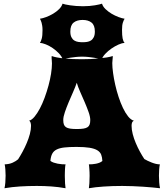

<svg xmlns="http://www.w3.org/2000/svg" viewBox="-20 -1001 873 1021"><path d="M3.9 0Q6.8 -12.2 8.3 -30Q9.8 -47.9 9.8 -66.9Q9.8 -84.5 8.5 -99.9Q7.3 -115.2 4.9 -127Q29.8 -127.9 47.4 -136Q64.9 -144 76.2 -153.8Q87.9 -171.9 100.1 -194.3Q112.3 -216.8 122.3 -240.5Q132.3 -264.2 138.7 -287.8Q145 -311.5 145 -332Q145 -340.3 142.6 -348.6Q140.1 -356.9 134.3 -358.9Q148.9 -362.8 163.6 -380.4Q178.2 -397.9 191.9 -423.8Q205.6 -449.7 217.3 -481.4Q229 -513.2 237.8 -545.7Q246.6 -578.1 251.5 -608.9Q256.3 -639.6 256.3 -663.6Q256.3 -671.9 255.4 -679.7Q254.4 -687.5 254.4 -692.9Q254.4 -695.3 254.6 -697.3Q254.9 -699.2 254.9 -703.1Q266.1 -698.7 283 -695.6Q299.8 -692.4 320.8 -690.2Q341.8 -688 365.7 -687Q389.6 -686 415.5 -686Q438 -686 461.4 -687Q484.9 -688 506.8 -690.2Q528.8 -692.4 547.9 -695.6Q566.9 -698.7 579.6 -703.1V-701.2V-696.8Q579.6 -691.4 578.4 -683.3Q577.1 -675.3 577.1 -665.5Q577.1 -643.1 581.3 -612.8Q585.4 -582.5 592.8 -550Q600.1 -517.6 610.6 -485.6Q621.1 -453.6 633.8 -427Q646.5 -400.4 661.1 -382.1Q675.8 -363.8 691.9 -358.9Q685.1 -356.4 682.4 -349.4Q679.7 -342.3 679.7 -332Q679.7 -311.5 685.8 -287.8Q691.9 -264.2 701.9 -240.5Q711.9 -216.8 723.9 -194.8Q735.8 -172.9 747.6 -155.3Q754.9 -150.9 765.1 -146Q775.4 -141.1 786.6 -136.7Q797.9 -132.3 809.1 -129.6Q820.3 -127 830.1 -127Q827.6 -115.2 826.4 -99.9Q825.2 -84.5 825.2 -66.9Q825.2 -47.9 826.7 -30Q828.1 -12.2 831.1 0Q813.5 -2 790.5 -4.2Q767.6 -6.3 741.2 -8.1Q714.8 -9.8 686.5 -11Q658.2 -12.2 629.9 -12.2Q578.1 -12.2 531.5 -9Q484.9 -5.9 452.6 0Q454.1 -8.3 455.3 -26.1Q456.5 -43.9 456.5 -65.9Q456.5 -75.2 456.1 -84.7Q455.6 -94.2 455.1 -102.5Q454.6 -110.8 453.9 -117.4Q453.1 -124 452.6 -127Q461.4 -127 471.2 -127.7Q481 -128.4 490.5 -130.4Q500 -132.3 508.8 -135.7Q517.6 -139.2 524.4 -145Q523.4 -164.6 518.1 -178.5Q512.7 -192.4 497.8 -201.7Q482.9 -210.9 456.3 -215.3Q429.7 -219.7 386.7 -219.7Q348.1 -219.7 322.5 -216.8Q296.9 -213.9 281 -205.8Q265.1 -197.8 257.6 -183.3Q250 -168.9 248 -145.5Q255.4 -139.6 265.6 -136.2Q275.9 -132.8 286.9 -130.6Q297.9 -128.4 308.8 -127.7Q319.8 -127 328.6 -127Q327.6 -124 326.9 -117.7Q326.2 -111.3 325.7 -102.8Q325.2 -94.2 325 -84.5Q324.7 -74.7 324.7 -65.9Q324.7 -43.9 325.9 -26.1Q327.1 -8.3 328.6 0Q291.5 -6.8 253.4 -9.5Q215.3 -12.2 175.8 -12.2Q129.9 -12.2 86.7 -9.5Q43.5 -6.8 3.9 0ZM316.4 -362.8Q316.4 -348.6 319.6 -339.4Q322.8 -330.1 330.8 -324.7Q338.9 -319.3 352.8 -317.1Q366.7 -314.9 388.2 -314.9Q409.7 -314.9 423.6 -317.1Q437.5 -319.3 445.6 -324.7Q453.6 -330.1 456.8 -339.4Q460 -348.6 460 -362.8Q460 -379.9 451.2 -404.8Q442.4 -429.7 430.7 -457Q418.9 -484.4 406.7 -511.7Q394.5 -539.1 388.2 -561Q380.9 -539.1 368.7 -511.7Q356.4 -484.4 345 -457Q333.5 -429.7 325 -404.8Q316.4 -379.9 316.4 -362.8ZM313.5 -686Q307.6 -702.1 293 -717.5Q278.3 -732.9 260.5 -745.1Q242.7 -757.3 224.1 -764.9Q205.6 -772.5 192.4 -772.5Q197.8 -780.8 201.9 -795.7Q206.1 -810.5 206.1 -840.8Q206.1 -854 204.6 -863.5Q203.1 -873 201.2 -880.1Q199.2 -887.2 196.8 -892.3Q194.3 -897.5 192.4 -901.4Q207 -903.3 225.8 -910.4Q244.6 -917.5 262.7 -928.2Q280.8 -939 294.4 -952.6Q308.1 -966.3 312.5 -981.4Q317.9 -979.5 328.4 -977.1Q338.9 -974.6 353.3 -972.7Q367.7 -970.7 385 -969.2Q402.3 -967.8 421.4 -967.8Q439 -967.8 455.3 -969.2Q471.7 -970.7 485.1 -972.9Q498.5 -975.1 508.3 -977.5Q518.1 -980 522.5 -981.4Q526.9 -966.3 541 -952.6Q555.2 -939 573.2 -928.2Q591.3 -917.5 610.1 -910.4Q628.9 -903.3 642.6 -901.4Q637.7 -894 633.3 -880.6Q628.9 -867.2 628.9 -842.3Q628.9 -812.5 632.1 -796.6Q635.3 -780.8 642.6 -772.5Q628.9 -772.5 609.9 -763.9Q590.8 -755.4 572.5 -742.7Q554.2 -730 539.8 -714.6Q525.4 -699.2 521.5 -686Q514.6 -687.5 503.9 -689.7Q493.2 -691.9 479.5 -694.1Q465.8 -696.3 449.7 -698Q433.6 -699.7 416.5 -699.7Q399.9 -699.7 383.5 -698Q367.2 -696.3 353.3 -694.1Q339.4 -691.9 328.9 -689.7Q318.4 -687.5 313.5 -686ZM419.4 -776.4Q431.2 -776.4 442.6 -778.1Q454.1 -779.8 463.4 -785.6Q472.7 -791.5 478.5 -803Q484.4 -814.5 484.4 -833.5Q484.4 -866.7 466.8 -880.9Q449.2 -895 419.4 -895Q389.2 -895 371.6 -880.9Q354 -866.7 354 -833.5Q354 -814.5 359.9 -803Q365.7 -791.5 375.2 -785.6Q384.8 -779.8 396.2 -778.1Q407.7 -776.4 419.4 -776.4Z"/></svg>

Font: Arbutus
Style: Regular
Weight: 400
Designer: Karolina Lach
Foundry: Sorkin Type Co.
Version: Version 1.002